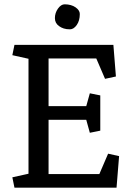

<svg xmlns="http://www.w3.org/2000/svg" viewBox="-20 -868 622 888"><path d="M204.6 -314V-63H439.5L480 -157.2L530.8 -146L519 0H46.9L37.1 -47.9L111.8 -64.5V-596.2L37.1 -612.8L46.9 -660.6H504.4L516.1 -514.2L465.8 -503.4L425.3 -597.7H204.6V-377H378.9L395.5 -436.5L443.8 -426.8V-263.7L395.5 -253.9L378.9 -314ZM279.3 -848.1Q310.1 -847.7 329.6 -834Q349.1 -820.3 349.1 -803.2Q349.1 -772.5 335 -752.4Q320.8 -732.4 303.7 -732.4Q287.1 -732.4 274.9 -736.3Q262.7 -740.2 253.4 -747.1Q233.9 -760.7 233.9 -784.2Q233.9 -808.1 248 -828.1Q262.2 -848.1 279.3 -848.1Z"/></svg>

Font: NoticiaText-Regular
Style: Regular
Weight: 400
Designer: JM Sole
Foundry: JM Sole
Version: Version 1.003